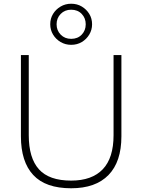

<svg xmlns="http://www.w3.org/2000/svg" viewBox="-20 -1000 762 1028"><path d="M361 8Q224 8 158 -63Q92 -134 92 -270V-705H134V-276Q134 -154 188.5 -93.5Q243 -33 361 -33Q472 -33 530 -93.5Q588 -154 588 -276V-705H630V-270Q630 -134 561 -63Q492 8 361 8ZM361 -760Q330 -760 304.5 -775Q279 -790 264 -815Q249 -840 249 -870Q249 -901 264 -925.5Q279 -950 304.5 -965Q330 -980 361 -980Q393 -980 418 -965Q443 -950 458 -925.5Q473 -901 473 -870Q473 -840 458 -815Q443 -790 418 -775Q393 -760 361 -760ZM361 -792Q396 -792 417.5 -814.5Q439 -837 439 -870Q439 -903 417.5 -925.5Q396 -948 361 -948Q327 -948 305 -925.5Q283 -903 283 -870Q283 -837 305 -814.5Q327 -792 361 -792Z"/></svg>

Font: Mulish ExtraLight ExtraLight
Style: Regular
Weight: 250
Version: Version 3.603